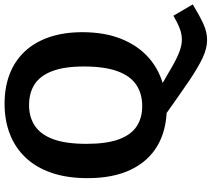

<svg xmlns="http://www.w3.org/2000/svg" viewBox="-64 -692 949 862"><g transform="rotate(-90 411.0 -261.5)"><path d="M661.7 193.3Q624.7 193.3 581.2 173Q537.7 152.7 475.3 110.2Q413 67.7 318.7 0.7L351.7 12Q256.7 11 187 -29.8Q117.3 -70.7 79.5 -149.5Q41.7 -228.3 41.7 -343.7Q41.7 -435.7 65.7 -505.3Q89.7 -575 134.2 -621.8Q178.7 -668.7 240 -692.3Q301.3 -716 375.7 -716Q449.3 -716 508.7 -693.2Q568 -670.3 609.8 -626Q651.7 -581.7 674.3 -516.5Q697 -451.3 697 -366Q697 -266.3 666.2 -190.3Q635.3 -114.3 579.2 -66.2Q523 -18 447 -0.3L451 -16.7Q508 17 546.2 38.5Q584.3 60 612 70Q639.7 80 663.7 80Q688.7 80 713.7 70.3Q738.7 60.7 771 42L821.7 129Q771 159.7 734.3 176.5Q697.7 193.3 661.7 193.3ZM195.7 -348Q195.7 -259 215.7 -203.8Q235.7 -148.7 273.8 -123.3Q312 -98 365.3 -98Q421 -98 460.8 -124.7Q500.7 -151.3 521.8 -209.2Q543 -267 543 -359.7Q543 -447.3 522.3 -501.7Q501.7 -556 463.2 -581Q424.7 -606 369.3 -606Q315.3 -606 276.2 -579.7Q237 -553.3 216.3 -496.8Q195.7 -440.3 195.7 -348Z"/></g></svg>

Font: Bitter Thin
Style: Regular
Weight: 100
Designer: Sol Matas, and Bitter project Authors
Foundry: Sol Matas
Version: Version 2.002